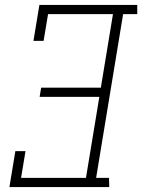

<svg xmlns="http://www.w3.org/2000/svg" viewBox="-20 -755 574 775"><path d="M18 0 42 -145H83L65 -37H327L381 -364H140L146 -401H387L436 -698H174L156 -590H115L139 -735H534V-698H477L368 -37H420L421 0Z"/></svg>

Font: Iosevka Curly Slab Extralight
Style: Italic
Weight: 200
Italic angle: -9°
Monospace: yes
Designer: Belleve Invis
Foundry: Belleve Invis
Version: Version 22.1.2; ttfautohint (v1.8.4)